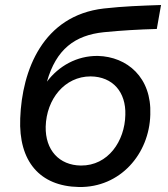

<svg xmlns="http://www.w3.org/2000/svg" viewBox="-20 -742 672 769"><path d="M296 7C461 10 578 -125 582 -283C588 -432 489 -515 372 -518C287 -519 215 -477 168 -415C205 -545 280 -601 396 -613C467 -620 535 -624 608 -626L625 -722C543 -719 476 -717 396 -708C152 -680 68 -461 61 -268C54 -96 139 4 296 7ZM304 -79C217 -80 161 -141 163 -235C166 -345 239 -436 343 -436C432 -435 485 -373 482 -282C480 -177 413 -78 304 -79Z"/></svg>

Font: Fixel Display 20240404 Medium
Style: Italic
Weight: 500
Italic angle: -10°
Designer: AlfaBravo + MacPaw
Foundry: Kyrylo Tkachov, Marchela Mozhyna, Serhii Makarenko, Maria Weinstein, Zakhar Kryvoshyya
Version: Version 1.211;Glyphs 3.2 (3225)